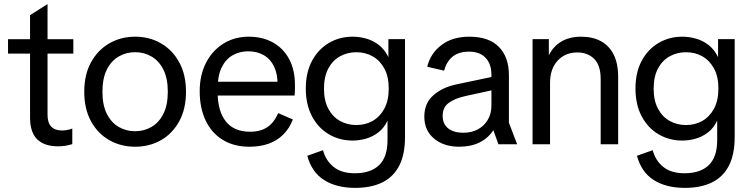

<svg xmlns="http://www.w3.org/2000/svg" viewBox="-20 -701 3647 933"><path d="M262 10Q195.1 10 160.6 -24.2Q126 -58.4 126 -129.9V-627.4L211 -681.3V-143.7Q211 -104.3 229.1 -85.6Q247.1 -66.9 280.7 -66.9Q291.5 -66.9 303.9 -68.9Q316.3 -70.9 331.3 -76.4V-0.7Q313.9 4.8 297.3 7.4Q280.7 10 262 10ZM19 -440.4V-510.6H336.3V-440.4Z M636.6 12Q567.5 12 511.2 -19.9Q455 -51.9 422.2 -111.8Q389.4 -171.7 389.4 -254.9Q389.4 -338.3 422.2 -398.1Q455 -458 511.2 -490.3Q567.5 -522.7 636.6 -522.7Q706.6 -522.7 762.4 -490.3Q818.2 -458 851 -398.1Q883.8 -338.3 883.8 -254.9Q883.8 -171.7 851 -111.8Q818.2 -51.9 762.4 -19.9Q706.6 12 636.6 12ZM636.6 -63.3Q680 -63.3 716.1 -84.2Q752.3 -105 773.8 -147.6Q795.4 -190.1 795.4 -254.9Q795.4 -320.5 773.8 -363.1Q752.3 -405.6 716.1 -426.5Q680 -447.4 636.6 -447.4Q593.2 -447.4 557 -426.5Q520.8 -405.6 499.3 -363.1Q477.8 -320.5 477.8 -254.9Q477.8 -190.1 499.3 -147.6Q520.8 -105 557 -84.2Q593.2 -63.3 636.6 -63.3Z M1192 12Q1116.9 12 1062.5 -21.3Q1008 -54.7 979.2 -115.7Q950.4 -176.7 950.4 -257.6Q950.4 -336.6 981.4 -396.4Q1012.3 -456.1 1066.2 -489.4Q1120 -522.7 1188.4 -522.7Q1255.9 -522.7 1306.6 -494.4Q1357.3 -466.1 1385.3 -413.4Q1413.3 -360.7 1413.3 -288.1Q1413.3 -273.3 1413 -259.4Q1412.7 -245.5 1411.6 -236.8H999.9V-303.9H1360.8L1328.8 -286.4Q1329.7 -339.2 1312.5 -376.2Q1295.3 -413.1 1262.7 -432.4Q1230.1 -451.7 1185.7 -451.7Q1145 -451.7 1111 -432.7Q1077 -413.8 1057.3 -373.6Q1037.5 -333.4 1037.5 -269.4V-254.4Q1037.5 -161.9 1077.1 -111.4Q1116.6 -60.9 1195.8 -60.9Q1245.8 -60.9 1278.8 -82.9Q1311.7 -105 1332 -151.3L1403.1 -120.5Q1386 -76.2 1356 -46.7Q1325.9 -17.2 1285 -2.6Q1244.1 12 1192 12Z M1705.7 212Q1615.5 212 1555.2 174.1Q1494.9 136.3 1473.2 55.9L1549.6 28.9Q1563.4 79.9 1601.5 110.4Q1639.5 140.9 1704.2 140.9Q1781.3 140.9 1822.2 101.4Q1863.1 61.9 1863.1 -19.7V-114.7Q1845.8 -78.2 1818 -57.2Q1790.3 -36.1 1757.9 -27.1Q1725.5 -18 1693.5 -18Q1629.7 -18 1577.9 -48.6Q1526.1 -79.2 1496 -136.2Q1466 -193.1 1466 -270.7Q1466 -348.6 1496 -405Q1526.1 -461.4 1577.9 -492Q1629.7 -522.7 1693.5 -522.7Q1726.3 -522.7 1759.2 -513.6Q1792.1 -504.5 1820.6 -482.7Q1849.1 -460.8 1867.4 -423.3V-510.7H1948.1V-35.4Q1948.1 49.2 1920.1 103.9Q1892 158.6 1838 185.3Q1784 212 1705.7 212ZM1711.7 -93.4Q1755.2 -93.4 1790.5 -113.2Q1825.8 -133 1847.4 -172.6Q1869 -212.3 1869 -270.7Q1869 -329.4 1847.4 -368.6Q1825.8 -407.8 1790.5 -427.5Q1755.2 -447.2 1711.7 -447.2Q1668.3 -447.2 1632.5 -427.5Q1596.6 -407.8 1575.5 -368.2Q1554.3 -328.6 1554.3 -269.9Q1554.3 -212.3 1575.5 -172.6Q1596.6 -133 1632.5 -113.2Q1668.3 -93.4 1711.7 -93.4Z M2211 12Q2136.8 12 2089.3 -27.5Q2041.9 -67 2041.9 -134.2Q2041.9 -199.7 2086.5 -238.6Q2131.2 -277.5 2199.3 -291.2L2413.2 -336.3V-271.6L2240.6 -234Q2188.7 -222.2 2159.8 -200.4Q2131 -178.7 2131 -138Q2131 -98.7 2157.8 -77.3Q2184.6 -55.9 2231.3 -55.9Q2271.7 -55.9 2302.5 -72.6Q2333.3 -89.4 2350.6 -119.3Q2368 -149.1 2368 -187.3V-337.2Q2368 -390.2 2339.7 -420.1Q2311.3 -450 2259.5 -450Q2208.4 -450 2178.8 -425.4Q2149.3 -400.8 2138.3 -357.6L2056.2 -376.5Q2070.7 -439.8 2124.1 -481.2Q2177.4 -522.7 2260.7 -522.7Q2355.5 -522.7 2404.2 -473.2Q2453 -423.7 2453 -335.3V-104.9L2492.9 0H2402L2377.3 -68.5Q2352.7 -30.1 2310.8 -9Q2269 12 2211 12Z M2898.9 0V-317Q2898.9 -383.6 2867.3 -414.9Q2835.8 -446.1 2785.7 -446.1Q2726.4 -446.1 2689.6 -406.1Q2652.9 -366.1 2652.9 -298V0H2567.9V-510.7H2647V-432Q2667.5 -474.8 2707.2 -498.7Q2747 -522.7 2804 -522.7Q2859.6 -522.7 2899.8 -501Q2940 -479.3 2962 -435.8Q2983.9 -392.2 2983.9 -326.4V0Z M3307.7 212Q3217.5 212 3157.2 174.1Q3096.9 136.3 3075.2 55.9L3151.6 28.9Q3165.4 79.9 3203.5 110.4Q3241.5 140.9 3306.2 140.9Q3383.3 140.9 3424.2 101.4Q3465.1 61.9 3465.1 -19.7V-114.7Q3447.8 -78.2 3420 -57.2Q3392.3 -36.1 3359.9 -27.1Q3327.5 -18 3295.5 -18Q3231.7 -18 3179.9 -48.6Q3128.1 -79.2 3098 -136.2Q3068 -193.1 3068 -270.7Q3068 -348.6 3098 -405Q3128.1 -461.4 3179.9 -492Q3231.7 -522.7 3295.5 -522.7Q3328.3 -522.7 3361.2 -513.6Q3394.1 -504.5 3422.6 -482.7Q3451.1 -460.8 3469.4 -423.3V-510.7H3550.1V-35.4Q3550.1 49.2 3522.1 103.9Q3494 158.6 3440 185.3Q3386 212 3307.7 212ZM3313.7 -93.4Q3357.2 -93.4 3392.5 -113.2Q3427.8 -133 3449.4 -172.6Q3471 -212.3 3471 -270.7Q3471 -329.4 3449.4 -368.6Q3427.8 -407.8 3392.5 -427.5Q3357.2 -447.2 3313.7 -447.2Q3270.3 -447.2 3234.5 -427.5Q3198.6 -407.8 3177.5 -368.2Q3156.3 -328.6 3156.3 -269.9Q3156.3 -212.3 3177.5 -172.6Q3198.6 -133 3234.5 -113.2Q3270.3 -93.4 3313.7 -93.4Z"/></svg>

Font: TikTok Sans Light
Style: Regular
Weight: 300
Version: Version 4.000